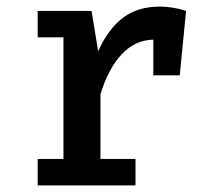

<svg xmlns="http://www.w3.org/2000/svg" viewBox="-20 -561 640 581"><path d="M543 -528 524 -333H444V-441Q389 -440 348.5 -397Q308 -354 284 -276V-80H390V0H94V-80H172V-448H94V-528H257L277 -406Q308 -474 352.5 -507.5Q397 -541 463 -541Q504 -541 543 -528Z"/></svg>

Font: Fira Mono Medium
Style: Regular
Weight: 500
Designer: Carrois Corporate & Edenspiekermann AG
Foundry: Carrois Corporate GbR & Edenspiekermann AG
Version: Version 3.206